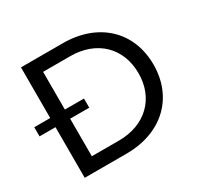

<svg xmlns="http://www.w3.org/2000/svg" viewBox="-156 -877 1085 1054"><g transform="rotate(-30 387.0 -350.0)"><path d="M95 0H360C584 0 733 -140 733 -350C733 -560 584 -700 360 -700H95V-379H-6V-321H95ZM360 -83H188V-321H309V-379H188V-618H360C527 -618 638 -511 638 -350C638 -190 527 -83 360 -83Z"/></g></svg>

Font: Gully
Style: Regular
Weight: 400
Designer: jaikishan Patel
Foundry: MagicType
Version: Version 1.000;Glyphs 3.2 (3242)